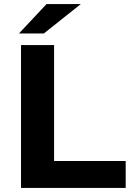

<svg xmlns="http://www.w3.org/2000/svg" viewBox="-20 -921 644 941"><path d="M83 -700H245V-132H596V0H83ZM208 -901H376L195 -757H73Z"/></svg>

Font: APTA Sans Regular
Style: Bold Italic
Weight: 700
Version: Version 7.200